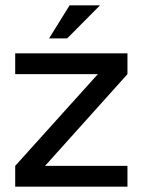

<svg xmlns="http://www.w3.org/2000/svg" viewBox="-20 -700 536 720"><path d="M37 -500V-422H347L37 -78V0H458V-78H149L458 -422V-500ZM164 -556H232L355 -680H241Z"/></svg>

Font: LT Wave Alt
Style: Regular
Weight: 400
Designer: Daniel Lyons
Version: Version 2.5 (Glyphs App)